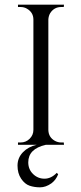

<svg xmlns="http://www.w3.org/2000/svg" viewBox="-20 -620 347 822"><path d="M101 75Q101 105 121.5 125Q142 145 170.5 145Q199 145 223 120L229 126Q220 150 200 165Q176 182 151.5 182Q127 182 106.5 175Q86 168 70.5 145Q55 122 55 89Q55 56 78 32Q101 8 137 0H57V-10H68Q91 -10 107 -26Q123 -42 123 -64V-536Q123 -567 95 -583Q83 -590 68 -590H57V-600H254L253 -590H242Q212 -590 195 -564Q188 -552 187 -537V-63Q188 -32 215 -17Q228 -10 242 -10H253L254 0H176Q101 17 101 75Z"/></svg>

Font: Cinzel
Style: Regular
Weight: 400
Designer: Natanael Gama
Version: Version 1.001;PS 001.001;hotconv 1.0.56;makeotf.lib2.0.21325